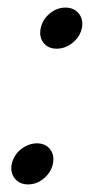

<svg xmlns="http://www.w3.org/2000/svg" viewBox="-20 -478 257 506"><path d="M129.5 -349.7Q106.6 -349.7 94.6 -365.3Q82.5 -381 87.3 -403.8Q92 -426.5 110.8 -442.2Q129.7 -458 152.4 -458Q175.2 -458 187.8 -442.2Q200.3 -426.5 195.7 -403.8Q190.8 -381 171.5 -365.3Q152.2 -349.7 129.5 -349.7ZM54.1 8Q31.4 8 18.9 -7.8Q6.3 -23.5 11 -46.2Q14.5 -61.7 24.2 -73.8Q34 -85.8 48.4 -93.1Q62.7 -100.3 77.1 -100.3Q99.8 -100.3 112 -84.6Q124.2 -68.8 119.3 -46.2Q116.8 -31.7 106.7 -19.1Q96.5 -6.5 83.1 0.8Q69.7 8 54.1 8Z"/></svg>

Font: Epunda Sans Light
Style: Italic
Weight: 300
Italic angle: -12.0243°
Designer: Simon Atzbach
Foundry: typofactur
Version: Version 2.204